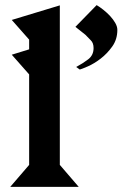

<svg xmlns="http://www.w3.org/2000/svg" viewBox="-20 -731 504 751"><path d="M278 -469Q304 -483 325 -499Q346 -515 346 -543Q346 -563 335 -573.5Q324 -584 314 -595L275 -626L358 -711Q370 -704 384.5 -692.5Q399 -681 411 -668Q423 -655 431 -641Q439 -627 439 -614Q439 -577 419 -549Q399 -521 373.5 -501.5Q348 -482 324 -471.5Q300 -461 292 -459ZM94 -440 26 -517 94 -538V-576L26 -653L214 -710V-86L288 0H20L94 -86Z"/></svg>

Font: Bluu Next Cyrillic
Style: Bold
Weight: 700
Designer: Igor Stepanchenko
Foundry: Igor Stepanchenko
Version: Version 1.000